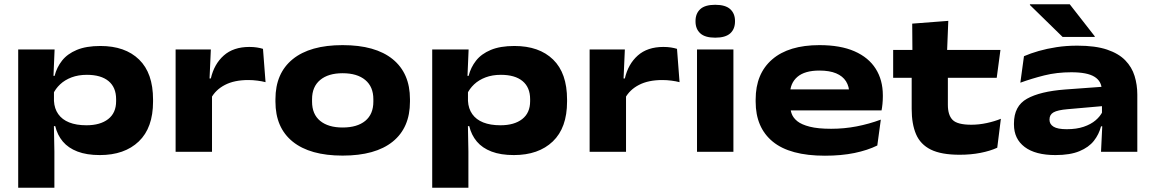

<svg xmlns="http://www.w3.org/2000/svg" viewBox="-20 -713 5418 902"><path d="M449 15.5Q387.5 15.5 344.2 -1Q301 -17.5 275.2 -48Q249.5 -78.5 239.5 -120.5H185.5L233.5 -239Q235.5 -202.5 253.8 -176.8Q272 -151 305.2 -137.8Q338.5 -124.5 386 -124.5Q451 -124.5 488.2 -153.5Q525.5 -182.5 525.5 -237.5V-247Q525.5 -302.5 490 -332Q454.5 -361.5 388 -361.5Q348 -361.5 316.2 -349.5Q284.5 -337.5 262.5 -316.8Q240.5 -296 229 -270.5L198 -356.5H236.5Q246.5 -396.5 271.5 -428.2Q296.5 -460 340.8 -478.5Q385 -497 451.5 -497Q568 -497 633.5 -433.2Q699 -369.5 699 -245.5V-235.5Q699 -112.5 632 -48.5Q565 15.5 449 15.5ZM65.5 169V-480.5H236.5L230.5 -338.5L233.5 -289.5V-175L232.5 -161L235.5 -1.5V169Z M971.5 -251.5 935.5 -344.5H970.5Q986 -412 1031.2 -452.2Q1076.5 -492.5 1151.5 -492.5Q1171 -492.5 1187 -490Q1203 -487.5 1215.5 -483.5L1227.5 -327Q1210.5 -331.5 1189.2 -334.2Q1168 -337 1146.5 -337Q1081 -337 1037 -314.2Q993 -291.5 971.5 -251.5ZM805 0V-480.5H970.5L963 -311L976 -309.5V0Z M1589.5 18Q1436.5 18 1355.2 -47.5Q1274 -113 1274 -235.5V-247Q1274 -369 1355.2 -435Q1436.5 -501 1589.5 -501Q1743.5 -501 1824.8 -435Q1906 -369 1906 -247V-235.5Q1906 -113 1824.8 -47.5Q1743.5 18 1589.5 18ZM1589.5 -114Q1658 -114 1696 -145.2Q1734 -176.5 1734 -235.5V-247Q1734 -305.5 1696 -337.2Q1658 -369 1589.5 -369Q1522 -369 1484 -337.2Q1446 -305.5 1446 -247V-235.5Q1446 -176.5 1484 -145.2Q1522 -114 1589.5 -114Z M2394 15.5Q2332.5 15.5 2289.2 -1Q2246 -17.5 2220.2 -48Q2194.5 -78.5 2184.5 -120.5H2130.5L2178.5 -239Q2180.5 -202.5 2198.8 -176.8Q2217 -151 2250.2 -137.8Q2283.5 -124.5 2331 -124.5Q2396 -124.5 2433.2 -153.5Q2470.5 -182.5 2470.5 -237.5V-247Q2470.5 -302.5 2435 -332Q2399.5 -361.5 2333 -361.5Q2293 -361.5 2261.2 -349.5Q2229.5 -337.5 2207.5 -316.8Q2185.5 -296 2174 -270.5L2143 -356.5H2181.5Q2191.5 -396.5 2216.5 -428.2Q2241.5 -460 2285.8 -478.5Q2330 -497 2396.5 -497Q2513 -497 2578.5 -433.2Q2644 -369.5 2644 -245.5V-235.5Q2644 -112.5 2577 -48.5Q2510 15.5 2394 15.5ZM2010.5 169V-480.5H2181.5L2175.5 -338.5L2178.5 -289.5V-175L2177.5 -161L2180.5 -1.5V169Z M2916.5 -251.5 2880.5 -344.5H2915.5Q2931 -412 2976.2 -452.2Q3021.5 -492.5 3096.5 -492.5Q3116 -492.5 3132 -490Q3148 -487.5 3160.5 -483.5L3172.5 -327Q3155.5 -331.5 3134.2 -334.2Q3113 -337 3091.5 -337Q3026 -337 2982 -314.2Q2938 -291.5 2916.5 -251.5ZM2750 0V-480.5H2915.5L2908 -311L2921 -309.5V0Z M3254.5 0V-480.5H3425.5V0ZM3340 -536Q3292 -536 3269.8 -556.5Q3247.5 -577 3247.5 -612V-614.5Q3247.5 -649.5 3269.8 -670Q3292 -690.5 3340 -690.5Q3388 -690.5 3410.5 -670Q3433 -649.5 3433 -614.5V-612.5Q3433 -576.5 3410.5 -556.2Q3388 -536 3340 -536Z M3855.5 18.5Q3691 18.5 3610.5 -47.5Q3530 -113.5 3530 -235.5V-245.5Q3530 -367 3607.8 -434Q3685.5 -501 3829.5 -501Q3928.5 -501 3994.5 -472Q4060.5 -443 4094 -390Q4127.5 -337 4127.5 -265.5V-259.5Q4127.5 -243 4125.8 -225Q4124 -207 4121.5 -194.5H3964Q3967 -213 3968.5 -235Q3970 -257 3970 -272Q3970 -306.5 3954.5 -331Q3939 -355.5 3908 -368.5Q3877 -381.5 3829.5 -381.5Q3760.5 -381.5 3726 -351.8Q3691.5 -322 3691.5 -270.5V-253L3692.5 -240.5V-215.5Q3692.5 -197 3699.5 -178Q3706.5 -159 3726.2 -143.2Q3746 -127.5 3784.2 -117.8Q3822.5 -108 3884.5 -108Q3946 -108 4004.2 -119.2Q4062.5 -130.5 4118 -151L4101.5 -29.5Q4056 -7 3994.2 5.8Q3932.5 18.5 3855.5 18.5ZM3607.5 -194.5V-293H4088.5V-194.5Z M4488.5 14Q4402 14 4353 -10.2Q4304 -34.5 4283.5 -82.5Q4263 -130.5 4263 -201V-397.5H4433V-220.5Q4433 -172 4455.5 -149.5Q4478 -127 4543.5 -127Q4579 -127 4616 -135Q4653 -143 4682 -155L4665 -19Q4631 -3.5 4586 5.2Q4541 14 4488.5 14ZM4176 -347.5V-478.5H4680L4662.5 -347.5ZM4266.5 -465 4265.5 -602 4435 -615 4429 -465Z M5152.5 0 5159 -134.5 5157 -157V-265.5L5156 -289.5Q5156 -331 5122 -352.2Q5088 -373.5 5013 -373.5Q4945 -373.5 4886 -358.8Q4827 -344 4773.5 -324.5L4790.5 -449Q4821.5 -462.5 4860 -473.5Q4898.5 -484.5 4943.8 -491.5Q4989 -498.5 5041.5 -498.5Q5126 -498.5 5180.8 -480Q5235.5 -461.5 5266.5 -429.5Q5297.5 -397.5 5310.2 -356Q5323 -314.5 5323 -268.5V0ZM4938.5 15.5Q4844 15.5 4793.8 -22.5Q4743.5 -60.5 4743.5 -128V-133Q4743.5 -215 4804.8 -249.2Q4866 -283.5 4983 -292.5L5168 -306L5171.5 -215.5L4995 -200Q4948.5 -196 4929.5 -185.2Q4910.5 -174.5 4910.5 -152V-150Q4910.5 -129.5 4929.5 -117.8Q4948.5 -106 4991.5 -106Q5037.5 -106 5071.2 -117.5Q5105 -129 5127 -147.8Q5149 -166.5 5159.5 -188.5L5188.5 -119.5H5152.5Q5143 -82 5119 -51.5Q5095 -21 5051.2 -2.8Q5007.5 15.5 4938.5 15.5ZM5005.5 -693 5123 -542.5V-539.5H4972L4818.5 -689.5V-693Z"/></svg>

Font: Anek Latin Expanded
Style: Bold
Weight: 700
Width: 7
Designer: Yesha Goshar
Foundry: Ek Type
Version: Version 1.003